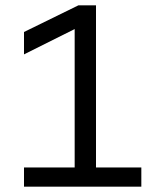

<svg xmlns="http://www.w3.org/2000/svg" viewBox="-20 -700 600 720"><path d="M70 -72H260V-591L70 -496V-580L274 -680H340V-72H510V0H70Z"/></svg>

Font: CyStack Display
Style: Regular
Weight: 400
Designer: Weizhong Zhang
Foundry: 本地遙控
Version: Version 1.000;Glyphs 3.1.2 (3151)